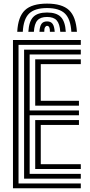

<svg xmlns="http://www.w3.org/2000/svg" viewBox="-20 -1016 484 1036"><path d="M50 0V-800H416V-774H80V-26H416V0ZM110 -52V-748H416V-722H140V-420H406V-394H140V-78H416V-52ZM170 -446V-696H416V-670H200V-472H406V-446ZM170 -104V-368H406V-342H200V-130H416V-104ZM234 -996.5Q152 -996.5 114.6 -961.1Q77.2 -925.8 73 -844.5H103Q106.5 -913 137 -942.8Q167.5 -972.5 234 -972.5Q300 -972.5 330.5 -942.8Q361 -913 365 -844.5H395Q390 -925.8 352.6 -961.1Q315.2 -996.5 234 -996.5ZM234 -948.5Q182.8 -948.5 159.4 -924.4Q136 -900.2 133 -844.5H162.8Q165.2 -887.2 181.8 -905.9Q198.2 -924.5 234 -924.5Q269.5 -924.5 286 -905.9Q302.5 -887.2 305.2 -844.5H335Q331.8 -900.2 308.2 -924.4Q284.8 -948.5 234 -948.5ZM234 -900.5Q213.5 -900.5 204 -887.5Q194.5 -874.5 192.8 -844.5H218.8Q218.5 -861.5 223.1 -869Q227.8 -876.5 234 -876.5Q250.2 -876.5 249.2 -844.5H275.2Q273.2 -874.5 263.6 -887.5Q254 -900.5 234 -900.5Z"/></svg>

Font: Big Shoulders Inline Text Black
Style: Regular
Weight: 900
Designer: Patric King
Foundry: XO Type Co
Version: Version 1.000